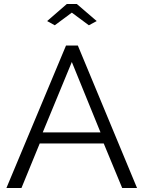

<svg xmlns="http://www.w3.org/2000/svg" viewBox="-20 -937 716 957"><path d="M309 -710H368L663 0H589L497 -222H178L87 0H12ZM481 -277 338 -628 193 -277ZM215 -832 313 -917H363L462 -832L423 -811L338 -874L253 -811Z"/></svg>

Font: Raleway
Style: Regular
Weight: 400
Designer: Matt McInerney, Pablo Impallari, Rodrigo Fuenzalida
Foundry: Matt McInerney, Pablo Impallari, Rodrigo Fuenzalida
Version: Version 4.101;RELEASE